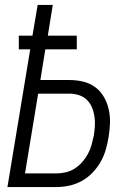

<svg xmlns="http://www.w3.org/2000/svg" viewBox="-20 -755 540 775"><path d="M10 0 102 -556H56V-611H111L132 -735H193L173 -611H290V-556H163L143 -432H260Q289 -432 316 -425.5Q343 -419 364.5 -403Q386 -387 399.5 -363.5Q413 -340 419 -313Q425 -286 424 -257.5Q423 -229 418 -200Q414 -175 406.5 -149.5Q399 -124 385.5 -100.5Q372 -77 352.5 -57Q333 -37 309 -24Q285 -11 259 -5.5Q233 0 207 0ZM81 -55H207Q226 -55 245.5 -59.5Q265 -64 282 -75Q299 -86 312.5 -101.5Q326 -117 335.5 -135Q345 -153 350 -171.5Q355 -190 359 -209Q362 -229 363 -248.5Q364 -268 361 -287Q358 -306 350.5 -323Q343 -340 330 -352.5Q317 -365 298.5 -371Q280 -377 260 -377H134Z"/></svg>

Font: Iosevka SS04 Light
Style: Italic
Weight: 300
Italic angle: -9°
Monospace: yes
Designer: Belleve Invis
Foundry: Belleve Invis
Version: Version 19.0.0; ttfautohint (v1.8.4)